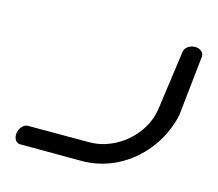

<svg xmlns="http://www.w3.org/2000/svg" viewBox="-88 -702 923 813"><g transform="rotate(15 373.0 -295.5)"><path d="M625.4 -552.7C622 -527.8 604.6 -401.5 589.7 -295.5C573.3 -179.3 459.7 -84.8 344.9 -84.8C233.4 -84.8 74.9 -84.8 74.9 -84.8C56.1 -84.8 39.2 -65.3 36 -42.8C32.9 -20.2 44.2 -0.7 63.1 -0.7C63.1 -0.7 171.5 0 333 0C506.7 0 648.7 -133.1 682.1 -295.1L682.1 -295.4L682.2 -295.6C682.2 -296.4 709.4 -550.5 710.4 -559C712.1 -575.7 695.9 -590.8 672.8 -590.8C650.3 -590.8 628.9 -576.6 626.2 -557.8C625.9 -556.1 625.7 -554.5 625.4 -552.7Z"/></g></svg>

Font: Hi.
Style: Bold
Weight: 400
Designer: Mew Too, Robert Jablonski
Foundry: Cannot Into Space Fonts
Version: Version 1.996